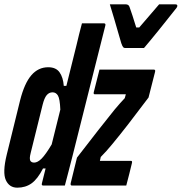

<svg xmlns="http://www.w3.org/2000/svg" viewBox="-57 -858 840 888"><path d="M609 -636H521Q516 -636 512.5 -640Q509 -644 504 -658Q500 -671 491 -702.5Q482 -734 471 -771.5Q460 -809 451 -838H524Q538 -838 542 -826Q547 -813 555.5 -786.5Q564 -760 573 -731H587Q617 -766 639.5 -792Q662 -818 679 -838H753Q765 -838 763 -829Q762 -825 759 -821Q756 -817 743 -801Q732 -787 714 -764.5Q696 -742 676 -717Q656 -692 638 -670.5Q620 -649 609 -636ZM166 -547Q202 -547 218.5 -523.5Q235 -500 238 -461H250Q262 -508 273.5 -555.5Q285 -603 297 -650Q303 -675 309 -700Q315 -725 322 -750H424Q433 -750 430 -739Q392 -588 353 -433.5Q314 -279 278 -135Q269 -98 260 -65Q251 -32 243 0H142Q134 0 137 -11Q145 -44 154 -79H142Q117 -30 89 -10Q61 10 23 10Q-14 10 -30 -25Q-46 -60 -26 -142L36 -394Q56 -473 88 -510Q120 -547 166 -547ZM403 -536H655Q663 -536 660 -525L630 -407Q576 -335 536 -283.5Q496 -232 462 -191Q435 -158 409 -132L405 -114H549Q556 -114 553 -103Q547 -78 540.5 -52Q534 -26 527 0H275Q268 0 270 -11L299 -129Q356 -203 397.5 -256Q439 -309 473 -351Q499 -382 520 -404L525 -422H381Q374 -422 377 -433Q384 -459 390 -484.5Q396 -510 403 -536ZM83 -115Q88 -106 101 -106Q117 -106 135.5 -124.5Q154 -143 182 -190Q192 -230 202 -270.5Q212 -311 222 -351Q220 -401 211 -416Q202 -431 186 -431Q170 -431 159 -418Q148 -405 140 -373L85 -151Q81 -135 81 -127.5Q81 -120 83 -115Z"/></svg>

Font: Recursive Mn Lnr St SmB
Style: Italic
Weight: 600
Italic angle: -15°
Monospace: yes
Version: Version 1.079;hotconv 1.0.112;makeotfexe 2.5.65598; ttfautoh